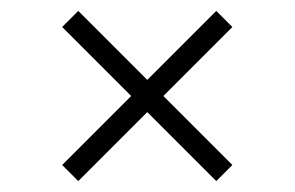

<svg xmlns="http://www.w3.org/2000/svg" viewBox="-20 -394 540 352"><path d="M94 -91.5 376.5 -374 406 -344.5 123.5 -62ZM94 -344.5 123.5 -374 406 -91.5 376.5 -62Z"/></svg>

Font: Newsreader 16pt
Style: Regular
Weight: 400
Designer: Hugues Gentile
Foundry: Production Type
Version: Version 1.003